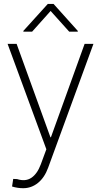

<svg xmlns="http://www.w3.org/2000/svg" viewBox="-20 -761 520 987"><path d="M99.1 206.5Q70.8 206.5 42 197.8L47.9 158.7L67.9 159.7Q110.8 173.3 141.1 153.1Q171.4 132.8 189.5 84.5L218.3 6.3L19 -535.6H65.4L239.3 -55.2H241.7L415 -535.6H460.4L227.5 101.1Q209 151.9 175.3 179.2Q141.6 206.5 99.1 206.5ZM335.9 -598.1 240.2 -704.6 145 -598.1H100.1V-602.1L225.6 -740.7H255.4L379.9 -602.1V-598.1Z"/></svg>

Font: Inter Display Extra Light
Style: Regular
Weight: 200
Designer: Rasmus Andersson
Foundry: rsms
Version: Version 4.000;git-4fc901f